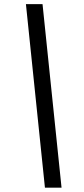

<svg xmlns="http://www.w3.org/2000/svg" viewBox="-20 -781 398 911"><path d="M193.2 109.4H272L181.8 -761.4H103Z"/></svg>

Font: Margiela Sans Text
Style: Italic
Weight: 400
Italic angle: -9.39999°
Designer: Stefan Endress, Andreas Faust
Version: Version 1.100;FEAKit 1.0